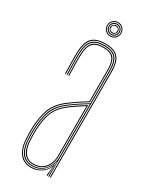

<svg xmlns="http://www.w3.org/2000/svg" viewBox="-188 -757 645 808"><g transform="rotate(30 135.0 -353.0)"><path d="M208 0V-514Q208 -560.8 190.1 -580.9Q172.2 -601 131 -601Q87 -601 68.2 -580.2Q49.5 -559.5 48 -514Q47.2 -490.8 47.8 -463.8Q48.2 -436.8 49 -410H45Q44.2 -436.8 43.8 -464.5Q43.2 -492.2 44 -514Q45.5 -562.8 65.6 -583.9Q85.8 -605 131 -605Q160 -605 177.8 -595.8Q195.5 -586.5 203.8 -566.5Q212 -546.5 212 -514V0ZM118 -7Q147.5 -7 165.5 -21Q183.5 -35 191.8 -54.8Q200 -74.5 200 -91.2V-350.8Q182.8 -340.8 159.2 -325.2Q135.8 -309.8 117.2 -295.2Q79.8 -266.2 66.4 -230.5Q53 -194.8 51 -144.8Q50.5 -129.5 50.8 -121.5Q51 -113.5 52 -90.5Q54 -50.2 71.2 -28.6Q88.5 -7 118 -7ZM118 -11Q90.8 -11 74.4 -31.1Q58 -51.2 56 -90.8Q55 -109.5 54.8 -120Q54.5 -130.5 55 -144.8Q57 -198.2 71.4 -232.1Q85.8 -266 120.2 -292.5Q136.2 -305 157 -319Q177.8 -333 196 -343.8V-91.2Q196 -74.5 188.5 -55.8Q181 -37 163.9 -24Q146.8 -11 118 -11ZM118 -15Q144.8 -15 161 -27.1Q177.2 -39.2 184.6 -57Q192 -74.8 192 -91.2V-336.8Q177.5 -327.8 158.6 -315.1Q139.8 -302.5 122.2 -289Q87.5 -262 74.2 -228.6Q61 -195.2 59 -144.5Q58.5 -129.8 58.8 -122Q59 -114.2 60 -90.8Q62 -54.5 77 -34.8Q92 -15 118 -15ZM118 5Q81.8 5 62 -20.2Q42.2 -45.5 40 -90Q39 -108.5 38.8 -120.2Q38.5 -132 39 -145Q40.8 -192 53.9 -231.8Q67 -271.5 110 -304.8Q121.5 -313.5 135 -323Q148.5 -332.5 163 -342Q177.5 -351.5 192 -360V-514Q192 -552 177.9 -568.5Q163.8 -585 131 -585Q96 -585 80.6 -568.2Q65.2 -551.5 64 -513.5Q63.2 -490.8 63.8 -465.6Q64.2 -440.5 65 -410H61Q60.2 -438 59.8 -465.1Q59.2 -492.2 60 -513.5Q61.2 -552.2 76.9 -570.6Q92.5 -589 131 -589Q166 -589 181 -571.6Q196 -554.2 196 -514V-357.8Q174 -344.8 152.4 -330.2Q130.8 -315.8 112 -301.2Q71.2 -269.5 58 -231.1Q44.8 -192.8 43 -145Q42.5 -129.8 42.8 -121.5Q43 -113.2 44 -90.2Q46.2 -46.2 65.5 -22.6Q84.8 1 118 1Q146.2 1 168 -14.6Q189.8 -30.2 198.8 -57.5H199.8L196.5 -6V0H192.2V-4.8L196.8 -44.5H195.8Q186.2 -21.8 164.4 -8.4Q142.5 5 118 5ZM200.2 0V-10L201.8 -72.2H200.8Q196.2 -45.8 173.9 -24.4Q151.5 -3 118 -3Q86.2 -3 68.2 -25.6Q50.2 -48.2 48 -90.5Q47 -109 46.8 -120Q46.5 -131 47 -144.8Q48.8 -191.8 61.4 -229.2Q74 -266.8 115 -298.5Q128.2 -308.8 143.4 -319Q158.5 -329.2 173.2 -338.6Q188 -348 200 -355V-514Q200 -556.5 184 -574.8Q168 -593 131 -593Q92.2 -593 74.8 -574.6Q57.2 -556.2 56 -513.8Q55.2 -490.5 55.8 -463.8Q56.2 -437 57 -410H53Q52.2 -437.5 51.8 -464.9Q51.2 -492.2 52 -513.8Q53.2 -557.8 71.4 -577.4Q89.5 -597 131 -597Q170 -597 187 -577.8Q204 -558.5 204 -514V0ZM131 -640Q121.5 -640 113.5 -644.6Q105.5 -649.2 100.9 -657.2Q96.2 -665.2 96.2 -674.8Q96.2 -684.5 100.9 -692.4Q105.5 -700.2 113.5 -704.9Q121.5 -709.5 131 -709.5Q140.8 -709.5 148.6 -704.9Q156.5 -700.2 161.1 -692.4Q165.8 -684.5 165.8 -674.8Q165.8 -665.2 161.1 -657.2Q156.5 -649.2 148.6 -644.6Q140.8 -640 131 -640ZM131 -644Q143.8 -644 152.8 -653.1Q161.8 -662.2 161.8 -674.8Q161.8 -687.5 152.8 -696.5Q143.8 -705.5 131 -705.5Q118.5 -705.5 109.4 -696.5Q100.2 -687.5 100.2 -674.8Q100.2 -662.2 109.4 -653.1Q118.5 -644 131 -644ZM131 -648Q119.8 -648 112 -655.8Q104.2 -663.5 104.2 -674.8Q104.2 -686 112 -693.8Q119.8 -701.5 131 -701.5Q142.2 -701.5 150 -693.8Q157.8 -686 157.8 -674.8Q157.8 -663.5 150 -655.8Q142.2 -648 131 -648ZM131 -652Q140.5 -652 147.1 -658.8Q153.8 -665.5 153.8 -674.8Q153.8 -684.2 147.1 -690.9Q140.5 -697.5 131 -697.5Q121.8 -697.5 115 -690.9Q108.2 -684.2 108.2 -674.8Q108.2 -665.5 115 -658.8Q121.8 -652 131 -652ZM131 -656Q123.2 -656 117.8 -661.5Q112.2 -667 112.2 -674.8Q112.2 -682.5 117.8 -688Q123.2 -693.5 131 -693.5Q138.8 -693.5 144.2 -688Q149.8 -682.5 149.8 -674.8Q149.8 -667 144.2 -661.5Q138.8 -656 131 -656ZM131 -660Q145.8 -660 145.8 -674.8Q145.8 -689.5 131 -689.5Q116.2 -689.5 116.2 -674.8Q116.2 -660 131 -660Z"/></g></svg>

Font: Big Shoulders Inline Thin
Style: Regular
Weight: 100
Designer: Patric King
Foundry: XO Type Co
Version: Version 2.002